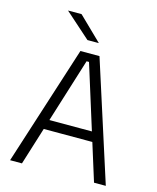

<svg xmlns="http://www.w3.org/2000/svg" viewBox="-121 -908 813 992"><g transform="rotate(15 285.0 -412.0)"><path d="M29 0 234 -639H336L541 0H478L291.5 -596H278.5L92.5 0ZM138.5 -201V-253H431V-201ZM190.5 -824.5 314.5 -704V-703H254.5L119 -823.5V-824.5Z"/></g></svg>

Font: Anek Telugu Light
Style: Regular
Weight: 300
Version: Version 1.003